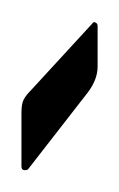

<svg xmlns="http://www.w3.org/2000/svg" viewBox="14 -556 111 179"><g transform="rotate(-90 69.5 -466.5)"><path d="M1 -496Q0 -498 0.5 -500Q1 -502 4 -502H54Q62 -502 66 -500Q70 -498 75 -493L137 -436Q139 -435 138 -433Q137 -431 135 -431H97Q85 -431 73 -440Z"/></g></svg>

Font: Zain Light
Style: Regular
Weight: 300
Designer: Zain,Boutros
Foundry: Mobile Telecommunications Company (Zain), 2024
Version: Version 1.51; ttfautohint (v1.8.4)